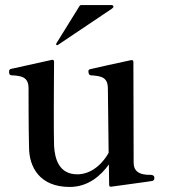

<svg xmlns="http://www.w3.org/2000/svg" viewBox="-20 -729 667 760"><path d="M206 -550C207 -550 207 -550 209 -551L422 -694C425 -696 428 -699 429 -701C429 -702 429 -702 429 -703C429 -706 426 -709 422 -709H303C299 -709 296 -708 294 -704L203 -557C202 -555 202 -555 202 -554C202 -553 204 -550 206 -550ZM573 -37C567 -37 561 -37 555 -38C531 -41 509 -51 509 -85L508 -484C508 -489 505 -492 499 -491C466 -484 347 -458 336 -455C331 -453 330 -451 330 -447C330 -442 331 -432 339 -431C381 -428 407 -424 407 -378L410 -124C378 -68 332 -39 286 -39C214 -39 197 -99 194 -152C193 -173 193 -238 193 -302C193 -375 194 -458 194 -485C194 -491 190 -493 185 -492L27 -457C24 -456 20 -456 18 -453C16 -451 16 -448 16 -445C16 -440 16 -432 25 -431C66 -429 93 -424 93 -379C93 -350 93 -219 95 -143C96 -70 135 11 256 11C330 11 380 -35 411 -78L412 2C412 8 415 11 420 10C454 5 576 -11 584 -13C590 -15 591 -20 591 -24C591 -30 590 -37 573 -37Z"/></svg>

Font: Shippori Mincho OTF SemiBold
Style: Regular
Weight: 600
Designer: FONTDASU
Foundry: FONTDASU / Google Inc. / but / Adobe
Version: Version 3.300;hotconv 1.0.109;makeotfexe 2.5.65596